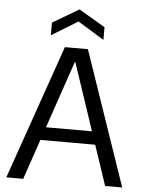

<svg xmlns="http://www.w3.org/2000/svg" viewBox="-60 -949 747 997"><g transform="rotate(5 313.5 -451.0)"><path d="M11 0 255 -700H375L615 0H526L316 -627H313L99 0ZM129 -209 153 -277H470L494 -209ZM177 -755V-821L314 -902L451 -821V-755L314 -839Z"/></g></svg>

Font: DM Sans 9pt 36pt
Style: Regular
Weight: 400
Version: Version 4.004;gftools[0.9.30]